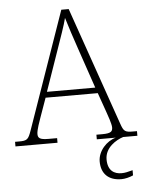

<svg xmlns="http://www.w3.org/2000/svg" viewBox="-64 -763 784 1037"><g transform="rotate(-5 327.5 -244.0)"><path d="M-3 0H225V-25H178C130 -25 121 -35 121 -57C121 -78 139 -127 145 -144L182 -248H465L502 -143C508 -125 526 -77 526 -57C526 -35 517 -25 470 -25H438V0H541C491 13 443 64 443 121C443 187 482 226 552 226C572 226 596 220 616 211V183C589 190 575 194 555 194C517 194 481 175 481 113C481 48 543 12 581 0H658V-25H638C593 -25 586 -30 571 -74L348 -714H308L86 -79C69 -31 63 -25 18 -25H-3ZM192 -279 271 -506C288 -555 316 -633 324 -668C337 -624 361 -551 380 -496L454 -279Z"/></g></svg>

Font: Noto Serif Telugu ExtraLight
Style: Regular
Weight: 200
Designer: Jelle Bosma - Monotype Design Team
Foundry: Monotype Imaging Inc.
Version: Version 2.005